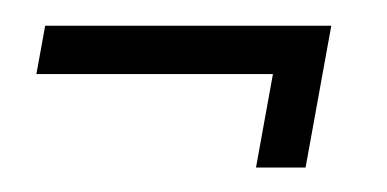

<svg xmlns="http://www.w3.org/2000/svg" viewBox="-20 -280 308 153"><path d="M184 -146.5 197.5 -221H9L16 -259.5H244L223.5 -146.5Z"/></svg>

Font: Anybody Condensed Light
Style: Italic
Weight: 300
Width: 3
Italic angle: -10°
Designer: Tyler Finck
Foundry: Etcetera Type Company
Version: Version 1.010; ttfautohint (v1.8.3) -l 8 -r 50 -G 200 -x 14 